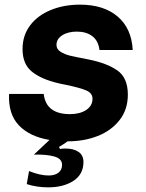

<svg xmlns="http://www.w3.org/2000/svg" viewBox="-20 -596 627 826"><path d="M530 -189Q530 -125 494.5 -79.5Q459 -34 400.5 -11Q342 12 272 12H271Q253 25 234 36L238 45Q247 43 261 43Q297 43 318 57.5Q339 72 339 101Q339 154 296 182Q253 210 187 210Q138 210 95 196L105 140Q153 159 189 159Q216 159 231.5 147Q247 135 247 113Q247 87 214.5 77.5Q182 68 126 69L193 6Q108 -8 61.5 -56.5Q15 -105 19 -192H168Q178 -105 281 -105Q324 -105 351 -123Q378 -141 378 -171Q378 -195 352 -206.5Q326 -218 264 -231Q242 -235 231 -238Q158 -255 117.5 -287.5Q77 -320 77 -385Q77 -443 109 -486Q141 -529 197.5 -552.5Q254 -576 324 -576Q426 -576 486 -525Q546 -474 551 -381H408Q403 -421 377 -440.5Q351 -460 311 -460Q272 -460 247.5 -444Q223 -428 223 -403Q223 -384 241 -373Q259 -362 281.5 -356.5Q304 -351 362 -340Q441 -324 485.5 -292.5Q530 -261 530 -189Z"/></svg>

Font: Open Sauce Sans ExBold Italic
Style: Regular
Weight: 800
Italic angle: -10°
Designer: Alfredo Marco Pradil
Foundry: Creative Sauce Fz LLC
Version: Version 1.477